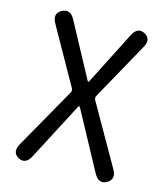

<svg xmlns="http://www.w3.org/2000/svg" viewBox="-111 -827 796 919"><g transform="rotate(15 286.5 -367.5)"><path d="M66 0Q29 -21 54 -66L225 -368Q231 -379 225 -390L69 -667Q43 -712 82 -734Q122 -755 146 -709L286 -449Q291 -439 293 -439Q295 -439 300 -449L431 -707Q455 -754 493 -734Q531 -713 505 -668L348 -385Q342 -374 348 -363L517 -67Q543 -22 504 0Q466 21 441 -25L289 -306Q283 -316 281 -316Q279 -316 274 -306L128 -26Q104 20 66 0Z"/></g></svg>

Font: Resource Han Rounded JP
Style: Regular
Weight: 400
Designer: Cyano Hao (round all glyphs); Ryoko NISHIZUKA 西塚涼子 (kana, bopomofo & ideographs); Paul D. Hunt (Latin, Greek & Cyrillic)
Foundry: Cyano Hao
Version: 0.990